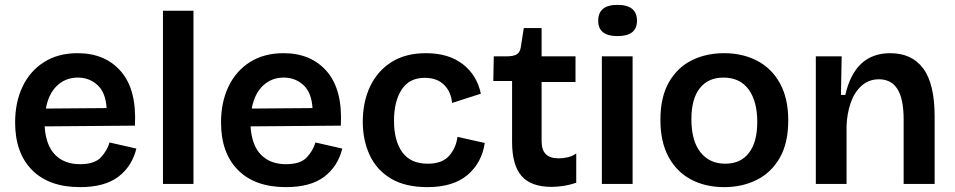

<svg xmlns="http://www.w3.org/2000/svg" viewBox="-20 -754 3914 787"><path d="M308 13Q181 13 111.5 -57Q42 -127 42 -252Q42 -335 72.5 -399Q103 -463 160.5 -499.5Q218 -536 298 -536Q412 -536 476.5 -460.5Q541 -385 533 -239L163 -236Q168 -158 206 -119.5Q244 -81 308 -81Q367 -81 393 -108.5Q419 -136 429 -170L539 -145Q521 -72 465 -29.5Q409 13 308 13ZM299 -436Q249 -436 214 -403Q179 -370 168 -309L417 -311Q413 -375 379.5 -405.5Q346 -436 299 -436Z M648 0V-710H773V0Z M1152 13Q1025 13 955.5 -57Q886 -127 886 -252Q886 -335 916.5 -399Q947 -463 1004.5 -499.5Q1062 -536 1142 -536Q1256 -536 1320.5 -460.5Q1385 -385 1377 -239L1007 -236Q1012 -158 1050 -119.5Q1088 -81 1152 -81Q1211 -81 1237 -108.5Q1263 -136 1273 -170L1383 -145Q1365 -72 1309 -29.5Q1253 13 1152 13ZM1143 -436Q1093 -436 1058 -403Q1023 -370 1012 -309L1261 -311Q1257 -375 1223.5 -405.5Q1190 -436 1143 -436Z M1732 13Q1641 13 1582.5 -22Q1524 -57 1495.5 -118Q1467 -179 1467 -255Q1467 -336 1497 -399.5Q1527 -463 1584.5 -499.5Q1642 -536 1726 -536Q1819 -536 1877 -491Q1935 -446 1951 -370L1833 -332Q1829 -378 1800 -406.5Q1771 -435 1721 -435Q1658 -435 1626.5 -387Q1595 -339 1595 -259Q1595 -177 1629 -130Q1663 -83 1733 -83Q1793 -83 1821.5 -116Q1850 -149 1855 -193L1967 -168Q1955 -87 1896.5 -37Q1838 13 1732 13Z M2241 12Q2157 12 2118 -32.5Q2079 -77 2079 -172V-422H2002L2004 -523H2056Q2085 -523 2098.5 -531.5Q2112 -540 2115 -562L2127 -639H2200V-523H2339V-418H2200V-176Q2200 -139 2217.5 -122Q2235 -105 2270 -105Q2289 -105 2308 -109.5Q2327 -114 2342 -125V-5Q2312 5 2286.5 8.5Q2261 12 2241 12Z M2447 0V-523H2573V0ZM2511 -606Q2432 -606 2432 -669Q2432 -734 2511 -734Q2591 -734 2591 -669Q2591 -606 2511 -606Z M2949 13Q2871 13 2812 -18.5Q2753 -50 2720 -111.5Q2687 -173 2687 -263Q2687 -355 2721 -415.5Q2755 -476 2814 -506Q2873 -536 2948 -536Q3024 -536 3083.5 -505Q3143 -474 3177 -412.5Q3211 -351 3211 -260Q3211 -168 3176.5 -107.5Q3142 -47 3082.5 -17Q3023 13 2949 13ZM2953 -83Q3016 -83 3050 -127.5Q3084 -172 3084 -254Q3084 -339 3048.5 -387.5Q3013 -436 2945 -436Q2883 -436 2848.5 -392.5Q2814 -349 2814 -265Q2814 -177 2851 -130Q2888 -83 2953 -83Z M3324 0V-523H3430L3427 -365H3445Q3484 -536 3629 -536Q3718 -536 3764.5 -473Q3811 -410 3811 -277V0H3684V-264Q3684 -349 3658.5 -389Q3633 -429 3583 -429Q3541 -429 3511.5 -402.5Q3482 -376 3467 -332.5Q3452 -289 3450 -239V0Z"/></svg>

Font: Bricolage Grotesque 12pt SemiBold
Style: Regular
Weight: 600
Designer: Mathieu Triay
Foundry: Atelier Triay
Version: Version 1.001; ttfautohint (v1.8.4.7-5d5b);gftools[0.9.33.de